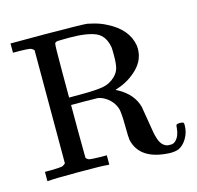

<svg xmlns="http://www.w3.org/2000/svg" viewBox="-103 -791 942 920"><g transform="rotate(-15 368.0 -330.5)"><path d="M130 -622Q120 -632 110.5 -634Q101 -636 60 -637H27V-683H202Q388 -682 407 -679Q410 -678 420 -676Q465 -667 500 -648Q595 -600 609 -517Q610 -512 610 -501Q610 -445 567.5 -403Q525 -361 467 -342Q465 -341 462.5 -340.5Q460 -340 458 -339L456 -338Q459 -335 467 -332Q539 -292 556 -226Q557 -222 567 -160Q577 -98 578 -94Q585 -58 595.5 -41Q606 -24 623 -18Q627 -16 640 -16H645Q658 -16 669 -27Q689 -47 692 -87Q692 -98 695.5 -101.5Q699 -105 712 -105Q724 -105 728 -102.5Q732 -100 732 -90Q732 -54 714.5 -24.5Q697 5 672 16Q656 22 630 22Q481 16 458 -90Q456 -101 455.5 -163Q455 -225 449 -246Q440 -273 419.5 -292.5Q399 -312 373 -320L363 -322L297 -323H231V-192L232 -61Q239 -51 249.5 -49Q260 -47 301 -46H334V0H323Q307 -3 181 -3Q54 -3 38 0H27V-46H60Q101 -47 110.5 -49Q120 -51 130 -61ZM490 -539Q480 -599 436.5 -618Q393 -637 304 -637Q289 -637 270 -636.5Q251 -636 250 -636Q237 -635 234 -628Q231 -624 231 -492V-360H289Q364 -360 400 -366.5Q436 -373 463 -400Q480 -417 485.5 -438Q491 -459 491 -499Q491 -531 490 -539Z"/></g></svg>

Font: KaTeX_Main
Style: Regular
Weight: 400
Version: Version 1.1; ttfautohint (v1.3)